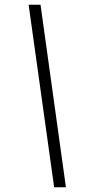

<svg xmlns="http://www.w3.org/2000/svg" viewBox="-20 -731 387 812"><path d="M101.1 -710.9H151.4L258.8 61H209Z"/></svg>

Font: MAUL Condensed Light Italic
Style: Light Italic
Weight: 300
Italic angle: -12°
Designer: MAUL
Version: Version 1.0; 2020; ttfautohint (v1.8.3)